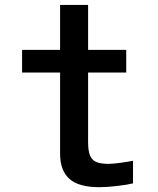

<svg xmlns="http://www.w3.org/2000/svg" viewBox="-20 -752 640 778"><path d="M223.5 -128.5V-458H69.5V-550H223.5V-732H337V-550H491.5V-458H337V-177Q337 -141.5 344.5 -122.5Q352 -103.5 369.8 -95.8Q387.5 -88 420 -88Q436.5 -88 467.5 -92.2Q498.5 -96.5 519 -100.5V-9Q497.5 -3.5 455.2 1.5Q413 6.5 382.5 6.5Q298.5 6.5 261 -27.5Q223.5 -61.5 223.5 -128.5Z"/></svg>

Font: JuliaMono SemiBold
Style: Regular
Weight: 600
Monospace: yes
Designer: cormullion
Foundry: corm
Version: Version 0.055; ttfautohint (v1.8.4)